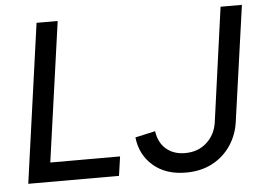

<svg xmlns="http://www.w3.org/2000/svg" viewBox="-53 -814 1231 896"><g transform="rotate(-5 563.0 -366.5)"><path d="M45 0 149 -745H248L156 -90H483L470 0ZM783 12Q689 12 630 -39Q571 -90 562 -172L656 -193Q664 -138 699 -108.5Q734 -79 787 -79Q848 -79 888.5 -116Q929 -153 937 -210L1011 -745H1111L1035 -205Q1027 -144 994 -94.5Q961 -45 907.5 -16.5Q854 12 783 12Z"/></g></svg>

Font: Plus Jakarta Sans Medium
Style: Italic
Weight: 500
Italic angle: -8°
Designer: Gumpita Rahayu
Foundry: Tokotype
Version: Version 2.071; ttfautohint (v1.8.4.7-5d5b);gftools[0.9.29]